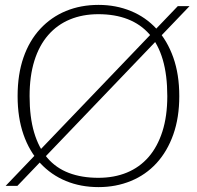

<svg xmlns="http://www.w3.org/2000/svg" viewBox="-20 -748 805 785"><path d="M382 -690Q318 -690 266 -668.5Q214 -647 177 -604.5Q140 -562 120.5 -499.5Q101 -437 101 -355Q101 -269 119.5 -206.5Q138 -144 173.5 -102.5Q209 -61 261.5 -41Q314 -21 382 -21Q447 -21 499 -42.5Q551 -64 587.5 -106Q624 -148 644 -210.5Q664 -273 664 -355Q664 -441 645.5 -504Q627 -567 591 -608Q555 -649 502.5 -669.5Q450 -690 382 -690ZM383 17Q310 17 249.5 -8Q189 -33 144.5 -81Q100 -129 76 -198Q52 -267 52 -355Q52 -444 76 -513Q100 -582 144.5 -630Q189 -678 249.5 -703Q310 -728 383 -728Q454 -728 515 -703Q576 -678 620 -630Q664 -582 688.5 -513Q713 -444 713 -355Q713 -267 688.5 -198Q664 -129 620 -81Q576 -33 515 -8Q454 17 383 17ZM3 12 707 -723H755L51 12Z"/></svg>

Font: Roboto Serif Thin
Style: Regular
Weight: 250
Designer: Greg Gazdowicz
Foundry: Commercial Type
Version: Version 1.004